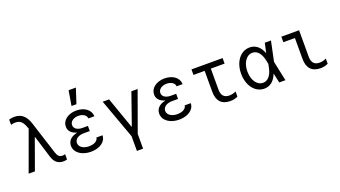

<svg xmlns="http://www.w3.org/2000/svg" viewBox="-75 -1540 4349 2453"><g transform="rotate(-20 2100.0 -313.5)"><path d="M61 0H146L294 -411H298L389 -116C414 -33 459 5 535 5C553 5 567 3 584 -3V-75C573 -70 561 -68 548 -68C506 -68 483 -89 467 -141L325 -585C289 -697 228 -745 135 -745C112 -745 90 -742 63 -734V-663C84 -669 104 -672 124 -672C186 -672 220 -643 250 -562L258 -541Z M1019 -402H1100C1100 -488 1019 -550 907 -550C794 -550 712 -486 712 -401C712 -345 748 -303 817 -283V-279C737 -262 690 -215 690 -149C690 -57 781 10 907 10C1028 10 1115 -52 1115 -138H1032C1030 -95 978 -64 908 -64C829 -64 774 -103 774 -156C774 -208 825 -244 899 -244H981V-314H904C838 -314 794 -346 794 -392C794 -441 842 -477 909 -477C971 -477 1017 -446 1019 -402ZM1004 -827H905L871 -625H938Z M1460 200H1544V0L1739 -540H1654L1505 -114H1501L1351 -540H1264L1460 0Z M2219 -402H2300C2300 -488 2219 -550 2107 -550C1994 -550 1912 -486 1912 -401C1912 -345 1948 -303 2017 -283V-279C1937 -262 1890 -215 1890 -149C1890 -57 1981 10 2107 10C2228 10 2315 -52 2315 -138H2232C2230 -95 2178 -64 2108 -64C2029 -64 1974 -103 1974 -156C1974 -208 2025 -244 2099 -244H2181V-314H2104C2038 -314 1994 -346 1994 -392C1994 -441 2042 -477 2109 -477C2171 -477 2217 -446 2219 -402Z M2707 -181V-465H2894V-540H2471V-465H2623V-181C2623 -56 2684 10 2800 10C2840 10 2876 2 2904 -13V-83C2874 -68 2844 -61 2814 -61C2742 -61 2707 -100 2707 -181Z M3263 -550C3139 -550 3048 -432 3048 -270C3048 -109 3139 10 3264 10C3343 10 3404 -39 3439 -132L3468 0H3552L3495 -270L3552 -540H3468L3439 -408C3404 -501 3343 -550 3263 -550ZM3408 -220C3387 -121 3339 -66 3274 -66C3192 -66 3133 -152 3133 -270C3133 -388 3192 -474 3274 -474C3339 -474 3387 -419 3408 -320L3418 -270Z M3934 -540H3693V-465H3850V-181C3850 -56 3911 10 4027 10C4067 10 4103 2 4131 -13V-83C4101 -68 4071 -61 4041 -61C3969 -61 3934 -100 3934 -181Z"/></g></svg>

Font: CommitMonoNiceRocks
Style: Regular
Weight: 400
Monospace: yes
Designer: Eigil Nikolajsen
Foundry: Eigil Nikolajsen
Version: Version 1.143